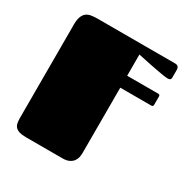

<svg xmlns="http://www.w3.org/2000/svg" viewBox="-161 -837 943 972"><g transform="rotate(30 310.5 -350.5)"><path d="M408.2 -73.2Q408.2 -62 405.5 -49.3Q402.8 -36.6 394.8 -25.6Q386.7 -14.6 372.1 -7.3Q357.4 0 334 0H119.1Q96.2 0 81.8 -4.4Q67.4 -8.8 59.1 -17.1Q50.8 -25.4 47.9 -38.1Q44.9 -50.8 44.9 -67.9V-616.2Q44.9 -644 51.3 -660.9Q57.6 -677.7 69.3 -686.8Q81.1 -695.8 97.4 -698.5Q113.8 -701.2 133.8 -701.2H587.4Q610.8 -701.2 610.8 -676.8V-631.8Q610.8 -622.1 605 -619.1Q599.1 -616.2 590.8 -616.2Q585.9 -616.2 575.7 -617.7Q565.4 -619.1 551.8 -621.3Q538.1 -623.5 522.2 -626.7Q506.3 -629.9 490.2 -632.8Q452.6 -640.1 408.2 -649.9V-525.9H589.8Q600.1 -525.9 600.1 -515.6V-466.8Q600.1 -456.1 589.8 -456.1H408.2Z"/></g></svg>

Font: Fascinate Cyrillic
Style: Regular
Weight: 900
Designer: Denis Ignatov
Foundry: Astigmatic (AOETI)
Version: Version 1.00 November 30, 2018, initial release